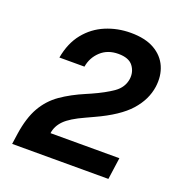

<svg xmlns="http://www.w3.org/2000/svg" viewBox="-128 -827 906 943"><g transform="rotate(20 325.0 -356.0)"><path d="M36 0 44 -56Q57 -143 88.5 -198Q120 -253 171.5 -289Q223 -325 294 -355L317 -365Q382 -394 422.5 -422.5Q463 -451 470 -497Q475 -535 453 -564.5Q431 -594 376 -594Q320 -594 284 -560.5Q248 -527 240 -478H109Q123 -557 165 -609Q207 -661 268 -686.5Q329 -712 398 -712Q474 -712 522 -684.5Q570 -657 590.5 -610Q611 -563 603 -505Q593 -435 540 -375.5Q487 -316 371 -263L330 -244Q259 -212 229.5 -182Q200 -152 195 -114H555L539 0Z"/></g></svg>

Font: Host Grotesk ExtraBold
Style: Italic
Weight: 800
Italic angle: -8°
Designer: Doğukan Karapınar
Foundry: Element Type
Version: Version 1.003; ttfautohint (v1.8.4.7-5d5b)